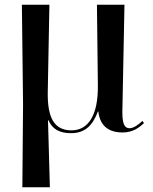

<svg xmlns="http://www.w3.org/2000/svg" viewBox="-20 -556 649 816"><path d="M75 240H192L184 -45H186C202 -8 232 10 282 10C345 10 375 -27 396 -82H398C405 -19 444 7 501 7C545 7 572 -14 592 -33L585 -42C569 -26 547 -11 531 -11C511 -11 500 -26 500 -79L509 -536H392L396 -191C397 -66 355 -2 284 -2C211 -2 181 -54 183 -166L190 -536H73L78 -112Z"/></svg>

Font: Noto Serif Display Medium
Style: Regular
Weight: 500
Designer: Monotype Design Team
Foundry: Monotype Imaging Inc.
Version: Version 2.009